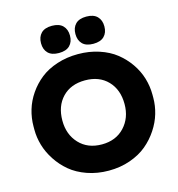

<svg xmlns="http://www.w3.org/2000/svg" viewBox="-138 -1089 1140 1229"><g transform="rotate(-15 432.0 -475.0)"><path d="M389.9 -814.2Q365.7 -790 317.9 -790Q270 -790 246.1 -814.2Q222.2 -838.4 222.2 -879.9Q222.2 -921.4 246.1 -945.8Q270 -970.2 317.9 -970.2Q365.7 -970.2 389.9 -945.8Q414.1 -921.4 414.1 -879.9Q414.1 -838.4 389.9 -814.2ZM617.9 -814.2Q593.8 -790 545.9 -790Q498 -790 474.1 -814.2Q450.2 -838.4 450.2 -879.9Q450.2 -921.4 474.1 -945.8Q498 -970.2 545.9 -970.2Q593.8 -970.2 617.9 -945.8Q642.1 -921.4 642.1 -879.9Q642.1 -838.4 617.9 -814.2ZM38.1 -356V-377.9Q38.1 -433.6 54 -487.1Q69.8 -540.5 102.8 -588.6Q135.7 -636.7 181.6 -673.1Q227.5 -709.5 292.2 -730.7Q356.9 -752 432.1 -752Q506.3 -752 571 -730.7Q635.7 -709.5 681.6 -673.1Q727.5 -636.7 760.7 -588.9Q793.9 -541 810.1 -487.3Q826.2 -433.6 826.2 -377.9V-356Q826.2 -305.2 811 -253.2Q795.9 -201.2 763.4 -151.9Q731 -102.5 685.5 -64.5Q640.1 -26.4 574.5 -3.2Q508.8 20 432.1 20Q355.5 20 289.6 -3.2Q223.6 -26.4 178.2 -64.5Q132.8 -102.5 100.6 -151.9Q68.4 -201.2 53.2 -253.2Q38.1 -305.2 38.1 -356ZM432.1 -153.8Q525.4 -153.8 581.8 -214.1Q638.2 -274.4 638.2 -366.2Q638.2 -461.9 582.3 -520Q526.4 -578.1 432.1 -578.1Q337.4 -578.1 281.7 -520Q226.1 -461.9 226.1 -366.2Q226.1 -273.9 282.2 -213.9Q338.4 -153.8 432.1 -153.8Z"/></g></svg>

Font: Sora ExtraBold
Style: Regular
Weight: 800
Designer: Jonathan Barnbrook, Julián Moncada
Foundry: Barnbrook Fonts
Version: Version 2.000